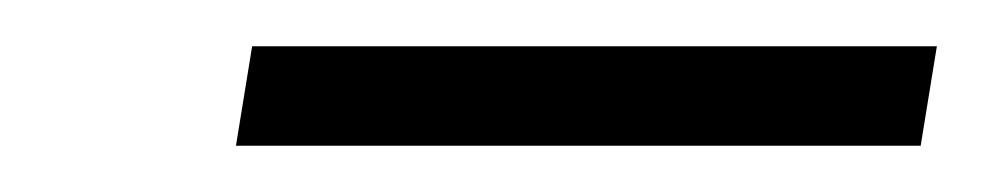

<svg xmlns="http://www.w3.org/2000/svg" viewBox="-20 -723 425 83"><path d="M378 -660H82L89 -703H385Z"/></svg>

Font: Open Sauce One
Style: Italic
Weight: 400
Italic angle: -10°
Designer: Alfredo Marco Pradil
Foundry: Creative Sauce Fz LLC
Version: Version 1.477